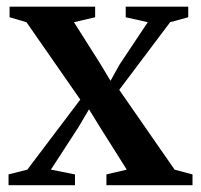

<svg xmlns="http://www.w3.org/2000/svg" viewBox="-20 -542 587 562"><path d="M60 -45.5 215 -250.5 57.5 -477 8 -491.5V-522.5H258.5V-491.5L196.5 -477L272.5 -357L303.5 -305.5L330 -353L412.5 -477L348 -491.5V-522.5H531V-491.5L478 -477L329 -279L491 -45.5L543.5 -31.5V0H291.5V-31.5L351 -45.5L276 -164.5L240.5 -222L209.5 -169.5L129 -45.5L199.5 -31.5V0H5V-31.5Z"/></svg>

Font: Merriweather 96pt SemiBold
Style: Regular
Weight: 600
Version: Version 2.100